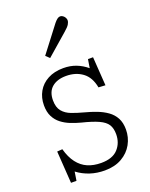

<svg xmlns="http://www.w3.org/2000/svg" viewBox="-144 -833 722 923"><g transform="rotate(-20 217.0 -371.0)"><path d="M56 14 45 -150 72 -152Q84 -108 105.5 -80Q127 -52 157 -39Q187 -26 226 -26Q284 -26 312 -56.5Q340 -87 340 -132Q340 -162 328 -181Q316 -200 285.5 -214Q255 -228 202 -241Q175 -248 150 -258Q125 -268 105 -283.5Q85 -299 73 -322.5Q61 -346 61 -380Q61 -419 78.5 -450Q96 -481 129.5 -499Q163 -517 209 -517Q245 -517 274.5 -505.5Q304 -494 329 -473L336 -517H362L372 -370L337 -372Q327 -426 292.5 -451.5Q258 -477 209 -477Q163 -477 136.5 -454.5Q110 -432 110 -388Q110 -352 126.5 -332Q143 -312 171 -301.5Q199 -291 233 -282Q264 -274 292.5 -263Q321 -252 343.5 -236Q366 -220 379 -196Q392 -172 392 -137Q392 -97 373 -62.5Q354 -28 317.5 -7Q281 14 230 14Q190 14 155 2.5Q120 -9 91 -31L84 14ZM167 -584 148 -602 249 -734Q258 -745 265.5 -750.5Q273 -756 280 -756Q287 -756 293.5 -751.5Q300 -747 304 -740Q308 -733 308 -726Q308 -717 301.5 -706Q295 -695 275 -678Z"/></g></svg>

Font: Literata ExtraLight
Style: Regular
Weight: 250
Designer: Latin by Veronika Burian and Jose Scaglione. Greek by Irene Vlachou. Cyrillic by Vera Evstafieva.
Foundry: TypeTogether
Version: Version 3.103;gftools[0.9.29]